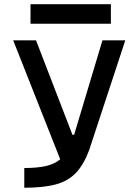

<svg xmlns="http://www.w3.org/2000/svg" viewBox="-20 -883 626 903"><path d="M94.2 0V-92.8Q154.3 -92.8 194.8 -101.8Q235.4 -110.8 263.2 -133.8L42 -693.4H149.4L320.8 -249H328.6L461.9 -693.4H569.3L398.9 -175.8Q373.5 -108.4 337.2 -70.1Q300.8 -31.7 242.9 -15.9Q185.1 0 94.2 0ZM123.5 -771.5V-863.3H501.5V-771.5Z"/></svg>

Font: Cascadia Code NF
Style: Regular
Weight: 400
Monospace: yes
Designer: Aaron Bell
Foundry: Saja Typeworks
Version: Version 2404.023; ttfautohint (v1.8.4)